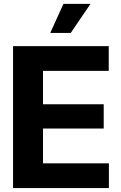

<svg xmlns="http://www.w3.org/2000/svg" viewBox="-20 -964 619 984"><path d="M46.9 0V-727.5H537.3V-600.8H200.4V-429.7H511.5V-305.3H200.4V-126.8H538.1V0ZM237.5 -795.3 305.3 -944.3H443.9L342.6 -795.3Z"/></svg>

Font: Inter Tight
Style: Regular
Weight: 400
Designer: Rasmus Andersson
Foundry: rsms
Version: Version 3.002